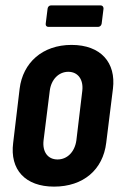

<svg xmlns="http://www.w3.org/2000/svg" viewBox="-20 -686 445 714"><path d="M160 -586H345C351 -586 357 -591 358 -598L365 -654C365 -661 361 -666 354 -666H170C163 -666 158 -661 157 -654L150 -598C149 -591 153 -586 160 -586ZM181 8C290 8 363 -55 375 -155L400 -356C412 -453 355 -519 246 -519C138 -519 65 -453 53 -356L29 -155C16 -55 74 8 181 8ZM194 -93C158 -93 137 -121 142 -164L165 -348C170 -390 198 -419 234 -419C270 -419 291 -390 286 -348L264 -164C258 -121 230 -93 194 -93Z"/></svg>

Font: Barlow Condensed SemiBold
Style: Italic
Weight: 600
Width: 3
Italic angle: -7°
Designer: Jeremy Tribby
Foundry: Tribby Type
Version: Version 1.422;hotconv 1.0.109;makeotfexe 2.5.65596